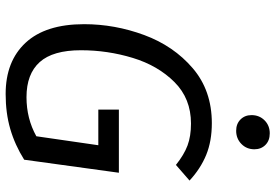

<svg xmlns="http://www.w3.org/2000/svg" viewBox="-164 -776 952 663"><g transform="rotate(90 311.5 -444.0)"><path d="M603 -623 549 -576Q514 -604 482 -616Q450 -628 406 -628Q320 -628 263 -571Q206 -514 179.5 -427Q153 -340 153 -248Q153 -151 194 -105.5Q235 -60 315 -60Q389 -60 450 -94L481 -308H358V-379H576L531 -52Q480 -20 425 -4Q370 12 304 12Q191 12 127 -57Q63 -126 63 -259Q63 -365 100.5 -466.5Q138 -568 215 -634Q292 -700 405 -700Q467 -700 514.5 -680.5Q562 -661 603 -623ZM377 -837Q377 -864 395 -882Q413 -900 440 -900Q465 -900 480 -885Q495 -870 495 -847Q495 -820 476.5 -802Q458 -784 431 -784Q407 -784 392 -799Q377 -814 377 -837Z"/></g></svg>

Font: Fira Sans Book
Style: Italic
Weight: 350
Italic angle: -8°
Designer: bBox Type GmbH & Carrois Corporate GbR & Edenspiekermann AG
Foundry: bBox Type GmbH & Carrois Corporate GbR & Edenspiekermann AG
Version: Version 4.301